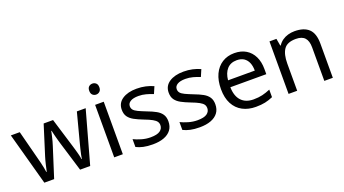

<svg xmlns="http://www.w3.org/2000/svg" viewBox="-57 -1285 3299 1842"><g transform="rotate(-20 1592.0 -363.5)"><path d="M431 -303Q425 -324 419 -344.5Q413 -365 408.5 -383.5Q404 -402 400 -418Q396 -434 394 -445H390Q388 -434 384.5 -418Q381 -402 376.5 -383Q372 -364 366.5 -343.5Q361 -323 354 -302L258 -1H158L11 -537H102L176 -251Q184 -222 191 -192.5Q198 -163 203.5 -136.5Q209 -110 211 -91H215Q218 -103 222 -121Q226 -139 230.5 -159Q235 -179 240.5 -199Q246 -219 251 -235L346 -537H442L534 -235Q541 -212 548.5 -186Q556 -160 562 -135.5Q568 -111 570 -92H574Q576 -109 581.5 -134.5Q587 -160 594.5 -190.5Q602 -221 610 -251L685 -537H775L626 -1H523Z M959 -536V0H871V-536ZM916 -737Q936 -737 951.5 -723.5Q967 -710 967 -681Q967 -653 951.5 -639Q936 -625 916 -625Q894 -625 879 -639Q864 -653 864 -681Q864 -710 879 -723.5Q894 -737 916 -737Z M1478 -148Q1478 -96 1452 -61Q1426 -26 1378 -8Q1330 10 1264 10Q1208 10 1167.5 1Q1127 -8 1096 -24V-104Q1128 -88 1173.5 -74.5Q1219 -61 1266 -61Q1333 -61 1363 -82.5Q1393 -104 1393 -140Q1393 -160 1382 -176Q1371 -192 1342.5 -208Q1314 -224 1261 -244Q1209 -264 1172 -284Q1135 -304 1115 -332Q1095 -360 1095 -404Q1095 -472 1150.5 -509Q1206 -546 1296 -546Q1345 -546 1387.5 -536.5Q1430 -527 1467 -510L1437 -440Q1403 -454 1366 -464Q1329 -474 1290 -474Q1236 -474 1207.5 -456.5Q1179 -439 1179 -409Q1179 -387 1192 -371.5Q1205 -356 1235.5 -341.5Q1266 -327 1317 -307Q1368 -288 1404 -268Q1440 -248 1459 -219.5Q1478 -191 1478 -148Z M1957 -148Q1957 -96 1931 -61Q1905 -26 1857 -8Q1809 10 1743 10Q1687 10 1646.5 1Q1606 -8 1575 -24V-104Q1607 -88 1652.5 -74.5Q1698 -61 1745 -61Q1812 -61 1842 -82.5Q1872 -104 1872 -140Q1872 -160 1861 -176Q1850 -192 1821.5 -208Q1793 -224 1740 -244Q1688 -264 1651 -284Q1614 -304 1594 -332Q1574 -360 1574 -404Q1574 -472 1629.5 -509Q1685 -546 1775 -546Q1824 -546 1866.5 -536.5Q1909 -527 1946 -510L1916 -440Q1882 -454 1845 -464Q1808 -474 1769 -474Q1715 -474 1686.5 -456.5Q1658 -439 1658 -409Q1658 -387 1671 -371.5Q1684 -356 1714.5 -341.5Q1745 -327 1796 -307Q1847 -288 1883 -268Q1919 -248 1938 -219.5Q1957 -191 1957 -148Z M2294 -546Q2363 -546 2412.5 -516Q2462 -486 2488.5 -431.5Q2515 -377 2515 -304V-251H2148Q2150 -160 2194.5 -112.5Q2239 -65 2319 -65Q2370 -65 2409.5 -74.5Q2449 -84 2491 -102V-25Q2450 -7 2410 1.5Q2370 10 2315 10Q2239 10 2180.5 -21Q2122 -52 2089.5 -113.5Q2057 -175 2057 -264Q2057 -352 2086.5 -415Q2116 -478 2169.5 -512Q2223 -546 2294 -546ZM2293 -474Q2230 -474 2193.5 -433.5Q2157 -393 2150 -321H2423Q2423 -367 2409 -401Q2395 -435 2366.5 -454.5Q2338 -474 2293 -474Z M2909 -546Q3005 -546 3054 -499.5Q3103 -453 3103 -349V0H3016V-343Q3016 -408 2987 -440Q2958 -472 2896 -472Q2807 -472 2773 -422Q2739 -372 2739 -278V0H2651V-536H2722L2735 -463H2740Q2758 -491 2784.5 -509.5Q2811 -528 2843 -537Q2875 -546 2909 -546Z"/></g></svg>

Font: lkorean25
Style: Book
Weight: 400
Designer: Jelle Bosma - Monotype Design Team
Foundry: Monotype Imaging Inc.
Version: Version 2.003